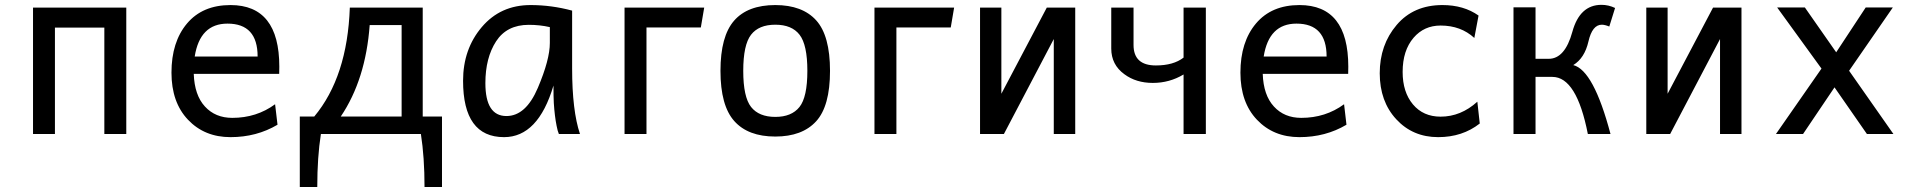

<svg xmlns="http://www.w3.org/2000/svg" viewBox="-20 -543 7723 778"><path d="M491.7 0H402.8V-431.2H202.6V0H113.8V-512.2H491.7Z M914.1 12.7Q808.6 12.7 741.7 -57.9Q674.8 -128.4 674.8 -248.5Q674.8 -373 737.8 -447.8Q800.8 -522.5 914.1 -522.5Q1111.8 -522.5 1111.8 -272.9Q1111.8 -250.5 1111.3 -243.7H765.1Q768.1 -157.2 810.5 -111.3Q852.5 -65.4 921.4 -65.4Q1019.5 -65.4 1094.7 -120.6L1104.5 -37.6Q1019.5 12.7 914.1 12.7ZM1023.9 -314Q1023.9 -447.3 901.9 -447.3Q790 -447.3 769 -314Z M1607.4 -70.8V-441.4H1478Q1461.9 -220.7 1360.8 -70.8ZM1253.4 -70.8Q1387.7 -231.9 1397.5 -512.2H1692.9V-70.8H1771V214.8H1700.2Q1700.2 93.8 1685.5 0H1280.3Q1265.6 93.8 1265.6 214.8H1194.8V-70.8Z M2032.2 -72.8Q2110.8 -72.8 2159.4 -187Q2208 -301.3 2208 -369.1V-433.1Q2167.5 -442.4 2122.6 -442.4Q2033.7 -442.4 1990.2 -375.5Q1946.8 -308.6 1946.8 -206.1Q1946.8 -72.8 2032.2 -72.8ZM2022.5 12.7Q1856.4 12.7 1856.4 -215.8Q1856.4 -343.8 1932.1 -433.1Q2007.8 -522.5 2129.9 -522.5Q2214.8 -522.5 2298.3 -500V-266.1Q2298.3 -94.7 2330.1 0H2244.6Q2239.3 -12.2 2235.4 -33.2Q2227.5 -72.3 2224.1 -125.5Q2222.7 -149.4 2222.7 -196.3Q2160.6 12.7 2022.5 12.7Z M2599.6 0H2510.7V-512.2H2833.5L2819.8 -431.6H2599.6Z M3121.6 10.3Q3011.2 10.3 2955.3 -52.5Q2899.4 -115.2 2899.4 -255.9Q2899.4 -396 2954.6 -459.2Q3009.8 -522.5 3121.6 -522.5Q3231.4 -522.5 3287.4 -460.4Q3343.3 -398.4 3343.3 -255.9Q3343.3 -112.8 3286.9 -51.3Q3230.5 10.3 3121.6 10.3ZM3121.6 -69.3Q3187.5 -69.3 3219.5 -109.4Q3251.5 -149.4 3251.5 -255.9Q3251.5 -361.3 3220 -402.1Q3188.5 -442.9 3121.6 -442.9Q3054.7 -442.9 3023.2 -402.1Q2991.7 -361.3 2991.7 -255.9Q2991.7 -149.9 3023.4 -109.6Q3055.2 -69.3 3121.6 -69.3Z M3612.3 0H3523.4V-512.2H3846.2L3832.5 -431.6H3612.3Z M3951.2 0V-512.2H4037.6V-163.1L4221.7 -512.2H4336.9V0H4250V-384.8L4047.9 0Z M4866.2 0H4775.9V-241.2Q4718.8 -207 4651.4 -207Q4583.5 -207 4536.1 -242.2Q4482.9 -280.8 4482.9 -346.2V-512.2H4573.2V-360.8Q4573.2 -277.8 4663.6 -277.8Q4734.9 -277.8 4775.9 -309.6V-512.2H4866.2Z M5245.6 12.7Q5140.1 12.7 5073.2 -57.9Q5006.3 -128.4 5006.3 -248.5Q5006.3 -373 5069.3 -447.8Q5132.3 -522.5 5245.6 -522.5Q5443.4 -522.5 5443.4 -272.9Q5443.4 -250.5 5442.9 -243.7H5096.7Q5099.6 -157.2 5142.1 -111.3Q5184.1 -65.4 5252.9 -65.4Q5351.1 -65.4 5426.3 -120.6L5436 -37.6Q5351.1 12.7 5245.6 12.7ZM5355.5 -314Q5355.5 -447.3 5233.4 -447.3Q5121.6 -447.3 5100.6 -314Z M5807.6 12.7Q5704.6 12.7 5637.7 -59.8Q5570.8 -132.3 5570.8 -246.1Q5570.8 -361.3 5639.4 -441.9Q5708 -522.5 5824.7 -522.5Q5911.1 -522.5 5971.2 -480L5954.1 -389.2Q5899.4 -439.5 5817.4 -439.5Q5750.5 -439.5 5708 -390.1Q5663.6 -338.4 5663.6 -251.5Q5663.6 -169.9 5705.3 -120.1Q5747.1 -70.3 5817.4 -70.3Q5899.4 -70.3 5966.3 -130.9L5976.1 -42.5Q5905.8 12.7 5807.6 12.7Z M6505.9 0H6414.1Q6368.7 -231.4 6270.5 -231.4H6202.1V0H6112.8V-513.2H6202.1V-304.7H6255.4Q6321.3 -304.7 6351.3 -414.1Q6381.3 -523.4 6469.2 -523.4Q6498 -523.4 6524.4 -510.7L6501 -435.5Q6482.9 -442.9 6470.7 -442.9Q6432.1 -442.9 6416.5 -375Q6400.9 -307.1 6355 -279.3Q6437.5 -258.3 6505.9 0Z M6650.9 0V-512.2H6737.3V-163.1L6921.4 -512.2H7036.6V0H6949.7V-384.8L6747.6 0Z M7652.3 0H7544.9L7413.6 -189L7286.1 0H7176.3L7360.8 -265.1L7181.2 -512.7H7293.5L7420.4 -331.1L7540 -512.7H7649.9L7472.7 -256.3Z"/></svg>

Font: Cadman
Style: Regular
Weight: 400
Designer: Paul James MIller
Foundry: High-Logic / Made with FontCreator
Version: Version 2.114;March 28, 2021;FontCreator 13.0.0.2683 64-bit